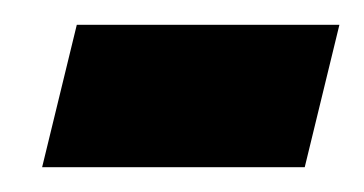

<svg xmlns="http://www.w3.org/2000/svg" viewBox="-20 -350 294 155"><path d="M14 -215H226L254 -330H42Z"/></svg>

Font: Noto Serif ExtraCondensed Black
Style: Italic
Weight: 900
Width: 2
Italic angle: -12°
Designer: Monotype Design Team
Foundry: Monotype Imaging Inc.
Version: Version 2.014